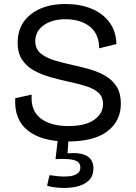

<svg xmlns="http://www.w3.org/2000/svg" viewBox="-20 -693 677 958"><path d="M317 13Q187 13 118.5 -42Q50 -97 56 -203L138 -221Q132 -142 182 -103Q232 -64 321 -64Q405 -64 449.5 -95Q494 -126 494 -174Q494 -210 471 -230.5Q448 -251 409.5 -263Q371 -275 324 -285Q278 -295 232 -308Q186 -321 149 -341.5Q112 -362 90 -395.5Q68 -429 68 -481Q68 -569 133 -621Q198 -673 307 -673Q379 -673 435.5 -650Q492 -627 525.5 -582.5Q559 -538 561 -473L475 -452Q474 -524 428 -560.5Q382 -597 306 -597Q240 -597 198 -567Q156 -537 156 -488Q156 -449 183 -426.5Q210 -404 254 -391Q298 -378 349 -367Q392 -358 433.5 -345.5Q475 -333 509 -312.5Q543 -292 563 -259Q583 -226 583 -175Q583 -90 516.5 -38.5Q450 13 317 13ZM215 234 227 181Q245 184 270.5 186.5Q296 189 321.5 187Q347 185 364 174.5Q381 164 381 142Q381 130 373.5 119.5Q366 109 339.5 103.5Q313 98 257 101L269 -3H322L317 72Q446 61 446 147Q446 186 422.5 208Q399 230 363 238Q327 246 287 244.5Q247 243 215 234Z"/></svg>

Font: Bricolage Grotesque 12pt
Style: Regular
Weight: 400
Designer: Mathieu Triay
Foundry: Atelier Triay
Version: Version 1.001; ttfautohint (v1.8.4.7-5d5b);gftools[0.9.33.de